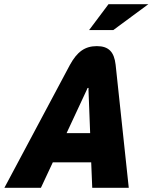

<svg xmlns="http://www.w3.org/2000/svg" viewBox="-20 -900 731 920"><path d="M315 -589 1 0H176L233 -122H417L422 0H597L534 -590C527 -651 501 -679 444 -679C386 -679 349 -651 315 -589ZM299 -262 396 -470C397 -475 400 -479 402 -479C405 -479 405 -475 404 -470L412 -262ZM407 -756H523L691 -880H500Z"/></svg>

Font: LT Wave Mono Black
Style: Italic
Weight: 900
Designer: Daniel Lyons
Version: Version 2.5 (Glyphs App)